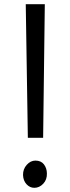

<svg xmlns="http://www.w3.org/2000/svg" viewBox="-20 -889 333 917"><path d="M113 -231 103 -869H194L186 -231ZM144 8Q122.5 8 106.8 -9Q91 -26 90 -53Q89.5 -81.5 107.8 -101.8Q126 -122 149 -122Q176 -122 189.8 -104Q203.5 -86 204 -61Q205 -31 186.5 -11.5Q168 8 144 8Z"/></svg>

Font: Merriweather Sans Light
Style: Regular
Weight: 300
Designer: Eben Sorkin
Foundry: Eben Sorkin
Version: Version 2.001; ttfautohint (v1.8.3)